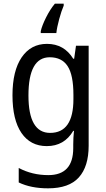

<svg xmlns="http://www.w3.org/2000/svg" viewBox="-20 -786 579 1046"><path d="M279 -766Q253 -735 231 -691Q209 -647 202 -616V-606H287Q290 -636 302.5 -682Q315 -728 327 -755V-766ZM380 -269V-246Q380 -62 253 -62Q135 -62 135 -266Q135 -474 251 -474Q317 -474 348.5 -425.5Q380 -377 380 -269ZM48 -267Q48 -133 97 -61.5Q146 10 235 10Q330 10 379 -73H383Q379 -35 379 2V21Q379 168 243 168Q155 168 82 129V208Q148 240 242 240Q356 240 409.5 180.5Q463 121 463 8V-537H394L384 -466H379Q329 -547 236 -547Q148 -547 98 -473.5Q48 -400 48 -267Z"/></svg>

Font: Noto Sans UI SemiCondensed
Style: Regular
Weight: 400
Width: 4
Designer: Monotype Design Team
Foundry: Monotype Imaging Inc.
Version: 1.001